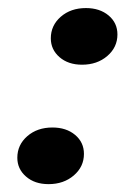

<svg xmlns="http://www.w3.org/2000/svg" viewBox="-20 -450 337 481"><path d="M185.5 -287.9Q150.8 -287.9 129 -306.9Q107.3 -325.8 107.3 -354Q107.3 -386.3 132.3 -408.1Q157.3 -429.8 195.2 -429.8Q229.8 -429.8 252 -411.3Q274.2 -392.7 274.2 -363.7Q274.2 -331.5 248.8 -309.7Q223.4 -287.9 185.5 -287.9ZM101.6 11.3Q66.9 11.3 45.2 -7.7Q23.4 -26.6 23.4 -54.8Q23.4 -87.1 48.4 -108.9Q73.4 -130.6 111.3 -130.6Q146 -130.6 168.1 -112.1Q190.3 -93.5 190.3 -64.5Q190.3 -32.3 164.9 -10.5Q139.5 11.3 101.6 11.3Z"/></svg>

Font: Playfair 5pt SemiExpanded Light Black
Style: Italic
Weight: 900
Italic angle: -15.6°
Version: Version 2.001;gftools[0.9.30]